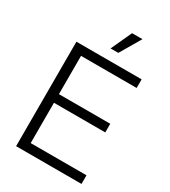

<svg xmlns="http://www.w3.org/2000/svg" viewBox="-224 -1049 1025 1158"><g transform="rotate(30 289.0 -470.0)"><path d="M80.1 0V-727.5H534.2V-667.5H147V-400.9H504.4V-340.8H147V-60.1H535.6V0ZM278.8 -795.4 345.2 -939.9H417.5L332.5 -795.4Z"/></g></svg>

Font: Inter 28pt Light
Style: Regular
Weight: 300
Designer: Rasmus Andersson
Foundry: rsms
Version: Version 4.001;git-66647c0bb